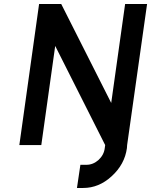

<svg xmlns="http://www.w3.org/2000/svg" viewBox="-20 -720 750 953"><path d="M174 -700 76 0H185L254 -492L502 0H611L710 -700H601L532 -209L284 -700ZM502 0 500 15Q496 49 469 74Q442 98 409 98H379L362 213H393Q471 213 534 155Q599 96 610 15L611 0Z"/></svg>

Font: Unageo
Style: SemiBold-Italic
Weight: 600
Designer: Richard Sepsi
Foundry: Richard Sepsi
Version: Version 2.000